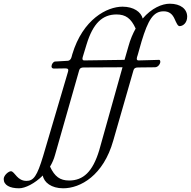

<svg xmlns="http://www.w3.org/2000/svg" viewBox="-214 -726 1030 1036"><path d="M702 -706C660 -706 604 -682 556 -626C547 -661 508 -690 447 -690C364 -690 233 -623 176 -433L172 -418C169 -407 162 -399 153 -398L83 -394C73 -393 64 -379 64 -368C64 -361 68 -356 77 -356L139 -357C153 -357 157 -352 153 -339L19 115C-14 225 -33 250 -71 250C-95 250 -111 239 -123 226C-136 212 -145 198 -155 198C-168 198 -194 220 -194 240C-194 273 -161 290 -111 290C-78 290 -26 264 17 221C23 258 63 290 127 290C220 290 344 221 397 33L506 -346C509 -358 517 -362 531 -362L622 -363C640 -363 651 -383 651 -392C651 -400 648 -403 644 -403C610 -403 574 -400 534 -400C528 -400 524 -402 524 -409C524 -416 526 -419 529 -429C537 -455 542 -477 550 -503C585 -618 613 -665 669 -665C698 -665 716 -651 728 -624C738 -602 745 -585 755 -585C773 -585 796 -602 796 -636C796 -677 761 -706 702 -706ZM479 -476 458 -403 241 -400C235 -400 231 -402 231 -409C231 -414 228 -405 253 -486C288 -601 339 -648 415 -648C464 -648 493 -627 518 -572C503 -545 489 -513 479 -476ZM321 86C286 201 235 248 159 248C110 248 81 227 56 173C68 153 77 132 83 110L213 -346C216 -358 224 -362 238 -362L447 -363Z"/></svg>

Font: EB Garamond
Style: Italic
Weight: 400
Italic angle: -17.2°
Designer: Georg Duffner and Octavio Pardo
Foundry: Georg Duffner
Version: Version 1.000;PS 001.000;hotconv 1.0.88;makeotf.lib2.5.64775